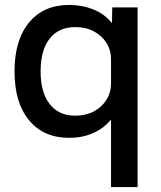

<svg xmlns="http://www.w3.org/2000/svg" viewBox="-20 -550 656 780"><path d="M431 210V-62H429Q401 -28 357.5 -9Q314 10 261 10Q157 10 98 -61.5Q39 -133 39 -260Q39 -387 98 -458.5Q157 -530 261 -530Q314 -530 359.5 -511.5Q405 -493 433 -458H435L436 -520H539V210ZM285 -80Q328 -80 360.5 -97Q393 -114 412 -144Q431 -174 431 -211V-309Q431 -347 412 -376.5Q393 -406 360.5 -423Q328 -440 286 -440Q219 -440 182 -393.5Q145 -347 145 -260Q145 -174 182 -127Q219 -80 285 -80Z"/></svg>

Font: M PLUS 2 Medium
Style: Regular
Weight: 500
Designer: Coji Morishita
Foundry: UNDERFOREST DESIGN
Version: Version 1.001